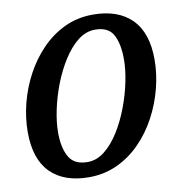

<svg xmlns="http://www.w3.org/2000/svg" viewBox="-85 -842 880 934"><g transform="rotate(-10 355.0 -375.0)"><path d="M169 -227.5Q169 -151 194.8 -106Q220.5 -61 286.5 -61Q331.5 -61 371 -92.5Q410.5 -124 442.8 -175.8Q475 -227.5 498.2 -289Q521.5 -350.5 534 -411.8Q546.5 -473 546.5 -522.5Q546.5 -599 522.5 -644Q498.5 -689 432.5 -689Q387 -689 347.2 -657.5Q307.5 -626 274.8 -574.2Q242 -522.5 218.2 -461Q194.5 -399.5 181.8 -338.2Q169 -277 169 -227.5ZM280.5 13Q157.5 13 90.8 -54Q24 -121 24 -254Q24 -324 42.2 -396Q60.5 -468 95.8 -533.8Q131 -599.5 181.2 -651.2Q231.5 -703 295.2 -733Q359 -763 435 -763Q558 -763 625.5 -696Q693 -629 693 -496Q693 -426 674.5 -354Q656 -282 621 -216.2Q586 -150.5 535.5 -98.8Q485 -47 420.8 -17Q356.5 13 280.5 13Z"/></g></svg>

Font: Besley* Narrow Semi
Style: Italic
Weight: 600
Width: 4
Italic angle: -13°
Designer: Owen Earl
Foundry: indestructible type*
Version: Version 3.000; ttfautohint (v1.8.3)